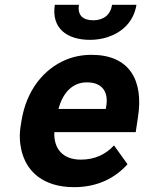

<svg xmlns="http://www.w3.org/2000/svg" viewBox="-20 -765 596 795"><path d="M66 -246C60 -211 61 -177 68 -146C88 -54 160 10 287 10C385 10 458 -29 508 -85L452 -163C419 -127 374 -104 315 -104C239 -104 202 -150 205 -218H542L551 -278C576 -434 515 -538 359 -538C321 -538 286 -531 254 -518C160 -479 89 -390 69 -265ZM207 -745C192 -649 256 -600 353 -600C378 -600 403 -604 425 -611C483 -630 533 -672 545 -745H444C438 -704 409 -681 366 -681C323 -681 300 -702 307 -745ZM222 -314C238 -373 274 -424 340 -424C401 -424 430 -387 420 -326L418 -314Z"/></svg>

Font: Asimov Pro
Style: BdObl
Weight: 700
Designer: Google
Version: Version 2.000980; 2014